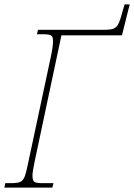

<svg xmlns="http://www.w3.org/2000/svg" viewBox="-39 -849 607 869"><path d="M-19 0H198L203 -20H160C115 -20 108 -23 108 -56C108 -67 112 -90 118 -119L239 -689H513L548 -829H525L515 -795C494 -717 487 -714 419 -714H133L128 -694H147C196 -694 201 -691 201 -659C201 -647 197 -619 190 -587L86 -100C70 -26 65 -20 5 -20H-15Z"/></svg>

Font: Noto Serif Condensed Thin
Style: Italic
Weight: 100
Width: 3
Italic angle: -12°
Designer: Monotype Design Team
Foundry: Monotype Imaging Inc.
Version: Version 2.013